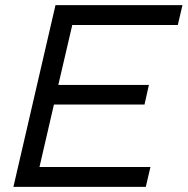

<svg xmlns="http://www.w3.org/2000/svg" viewBox="-20 -724 727 744"><path d="M545 0H32L195 -704H687L669 -627H260L206 -395H557L540 -319H189L133 -77H563Z"/></svg>

Font: CBA Beacon Sans
Style: Italic
Weight: 400
Italic angle: -13°
Designer: Wei Huang
Foundry: Wei Huang
Version: Version 1.002